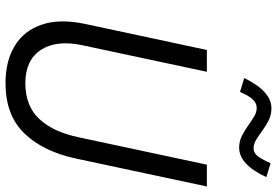

<svg xmlns="http://www.w3.org/2000/svg" viewBox="-170 -798 979 678"><g transform="rotate(90 319.0 -458.5)"><path d="M273 11Q195 11 141.5 -21.5Q88 -54 66.5 -117Q45 -180 64 -270L156 -700H233L139 -259Q120 -168 156 -113.5Q192 -59 273 -59Q353 -59 399 -107.5Q445 -156 464 -246L561 -700H638L539 -236Q514 -121 450 -55Q386 11 273 11ZM304 -817 255 -832Q302 -928 361.6 -928Q385 -928 404 -918.5Q423 -909 440 -896.5Q457 -884 472.5 -874.5Q488 -865 502.7 -865Q518.4 -865 529.2 -877.5Q540 -890 556 -925L605 -910Q560.6 -814 501 -814Q478.6 -814 459.8 -823.5Q441 -833 424 -845Q407 -857 391.5 -866.5Q376 -876 361 -876Q344 -876 331 -862.5Q318 -849.1 304 -817Z"/></g></svg>

Font: Red Hat Mono
Style: Italic
Weight: 300
Italic angle: -12°
Monospace: yes
Designer: Pentagram, MCKL
Foundry: Pentagram, MCKL
Version: Version 1.023